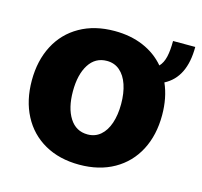

<svg xmlns="http://www.w3.org/2000/svg" viewBox="-87 -654 797 759"><g transform="rotate(15 311.0 -275.0)"><path d="M540.5 -391.6Q565.4 -335.4 565.4 -263.7Q565.4 -182.1 533.2 -120.4Q501 -58.6 440.7 -24.4Q380.4 9.8 298.8 9.8Q217.3 9.8 157 -24.4Q96.7 -58.6 64.5 -120.4Q32.2 -182.1 32.2 -263.7Q32.2 -345.2 64.5 -407Q96.7 -468.8 157 -502.9Q217.3 -537.1 298.8 -537.1Q364.3 -537.1 416.5 -514.9Q468.8 -492.7 503.9 -451.2Q519 -466.8 525.1 -493.2Q531.2 -519.5 531.2 -558.6H622.1Q622.1 -433.6 540.5 -391.6ZM397.5 -264.6Q397.5 -309.1 386 -343.3Q374.5 -377.4 352.5 -396.2Q330.6 -415 299.8 -415Q252.4 -415 226.3 -374Q200.2 -333 200.2 -264.6Q200.2 -196.3 226.3 -155.3Q252.4 -114.3 299.8 -114.3Q330.6 -114.3 352.5 -133.1Q374.5 -151.9 386 -186Q397.5 -220.2 397.5 -264.6Z"/></g></svg>

Font: Pretendard JP ExtraBold
Style: Regular
Weight: 800
Designer: Base glyphs from Inter by Rasmus Andersson; Hangeul glyphs from Noto Sans CJK(Source Han Sans) by Jang Soo-young and Kan
Foundry: Kil Hyung-jin
Version: Version 1.309